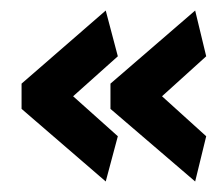

<svg xmlns="http://www.w3.org/2000/svg" viewBox="-20 -428 424 365"><path d="M351 -83 190 -221V-269L351 -408L372 -321L288 -245L372 -169ZM181 -83 21 -221V-269L181 -408L204 -321L119 -245L204 -169Z"/></svg>

Font: Palanquin Dark
Style: Regular
Weight: 400
Designer: Pria Ravichandran
Version: Version 1.000